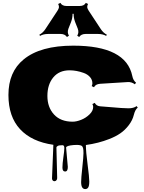

<svg xmlns="http://www.w3.org/2000/svg" viewBox="-20 -986 993 1323"><path d="M529.8 -944.8Q559.6 -944.8 571.3 -966.3L586.4 -958.5Q579.6 -944.3 581.1 -935.1Q582.5 -925.8 591.3 -912.1L674.8 -785.2Q691.4 -759.8 716.3 -746.6L711.4 -738.8Q687.5 -752 656.7 -752H569.3Q539.6 -752 525.4 -731L512.2 -740.2Q525.9 -761.7 515.6 -789.1L497.6 -834.5Q487.3 -861.8 487.3 -891.1H480Q480 -861.8 469.7 -834.5L451.7 -789.1Q441.4 -761.7 455.1 -740.2L441.4 -731Q427.2 -752 397.9 -752H310.5Q279.8 -752 255.9 -738.8L251 -746.6Q275.9 -759.8 292.5 -785.2L376 -912.1Q384.8 -925.8 386.2 -935.1Q387.7 -944.3 380.9 -958.5L396 -966.3Q407.7 -944.8 437.5 -944.8ZM338.4 243.7 347.7 11.7Q198.7 -9.3 118.4 -95.7Q38.1 -182.1 38.1 -331.5Q38.1 -490.7 142.6 -576.2Q257.8 -671.4 484.9 -671.4Q848.6 -671.4 891.6 -462.4Q897.5 -432.1 917.5 -416L909.2 -405.3Q885.7 -422.9 858.4 -420.4L670.4 -408.7Q637.7 -406.2 627.9 -384.8L611.8 -392.6Q616.7 -403.3 616.7 -411.1Q616.7 -436.5 599.9 -455.3Q583 -474.1 557.1 -483.4Q506.8 -501.5 459.5 -501.5Q387.2 -501.5 346.9 -452.4Q306.6 -403.3 306.6 -325Q306.6 -246.6 352.3 -197Q397.9 -147.5 480.5 -147.5Q506.8 -147.5 539.3 -160.4Q571.8 -173.3 596.9 -197.8Q622.1 -222.2 622.1 -249.5Q622.1 -257.3 616.7 -269L632.8 -277.3Q644.5 -255.4 670.7 -253.4Q696.8 -251.5 738.3 -248Q829.6 -239.7 865.2 -239.7Q900.9 -239.7 921.4 -254.9L929.2 -244.6Q911.1 -231 902.1 -194.1Q893.1 -157.2 867.2 -123.3Q841.3 -89.4 808.8 -67.1Q776.4 -44.9 733.4 -28.3Q659.7 1 571.8 13.2Q571.8 58.1 583.5 146.5Q595.2 234.9 595.2 264.2Q595.2 293.5 588.1 305.2Q581.1 316.9 567.4 316.9Q553.7 316.9 546.4 305.2Q539.1 293.5 539.1 267.8Q539.1 242.2 547.1 168.5Q555.2 94.7 555.2 69.8Q555.2 44.9 552.7 36.1Q550.3 27.3 546.9 22.7Q543.5 18.1 535.2 15.6Q516.1 10.7 489.3 13.2Q435.5 17.6 435.5 31.2L447.3 164.1Q447.3 195.8 428.7 195.8Q410.2 195.8 410.2 168.9Q410.2 142.1 416.7 97.7Q423.3 53.2 423.3 33.9Q423.3 14.6 410.6 14.6Q385.7 14.6 377.2 20Q368.7 25.4 368.7 29.8L374 241.2Q374 249.5 368.7 256.1Q363.3 262.7 355.5 262.7Q347.7 262.7 343 257.1Q338.4 251.5 338.4 243.7Z"/></svg>

Font: Nosifer Caps
Style: Regular
Weight: 800
Version: Version 001.002